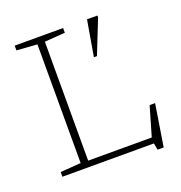

<svg xmlns="http://www.w3.org/2000/svg" viewBox="-133 -822 919 973"><g transform="rotate(-20 326.5 -335.5)"><path d="M585 36H552L545.5 0H52V-25.5L162.5 -33.5V-673.5L52 -681.5V-707H313V-681.5L202.5 -673.5V-32H545.5L591.5 -190H621ZM409 -514.5 442 -707H498V-697L425.5 -514.5Z"/></g></svg>

Font: Newsreader Caption ExtraLight
Style: Regular
Weight: 275
Designer: Hugues Gentile
Foundry: Production Type
Version: Version 1.001